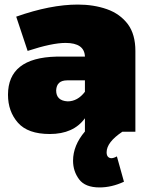

<svg xmlns="http://www.w3.org/2000/svg" viewBox="-20 -577 653 841"><path d="M416 244Q353 244 326.5 208.5Q300 173 300 127Q300 60 352 -1V-59Q302 10 198 10Q102 10 58.5 -39.5Q15 -89 15 -162Q15 -324 227 -329H352Q350 -389 267 -389Q208 -389 101 -354L51 -504Q201 -557 321 -557Q390.5 -557 448.2 -536.8Q506 -516.5 540.5 -470.5Q573 -426 573 -354V0H516Q447 46 447 90Q447 114 467 116Q478 116 492 108L523 219Q469 244 416 244ZM276 -133Q320 -133 352 -175V-225H274Q228 -225 226 -181Q226 -136 276 -133Z"/></svg>

Font: Argentum Novus Black
Style: Regular
Weight: 900
Designer: Julieta Ulanovsky (font) & Cristiano Sobral (main changes)
Foundry: Julieta Ulanovsky (font) & Cristiano Sobral (main changes)
Version: Version 3.00;November 27, 2020;FontCreator 13.0.0.2655 64-bi